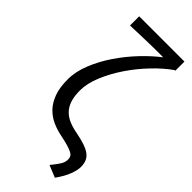

<svg xmlns="http://www.w3.org/2000/svg" viewBox="-283 -759 990 990"><g transform="rotate(45 212.0 -264.0)"><path d="M360 184 294 157Q320 125 331 107Q342 89 342 69Q342 58 337.5 49.5Q333 41 320.5 34.5Q308 28 286.5 21.5Q265 15 231 8Q194 1 161 -14Q128 -29 103 -55Q78 -81 63 -121.5Q48 -162 48 -222Q48 -278 72.5 -339Q97 -400 136 -457.5Q175 -515 222.5 -565Q270 -615 316 -650Q295 -650 264.5 -650Q234 -650 201 -649Q168 -648 135.5 -647Q103 -646 79 -645V-712H409V-645H404Q357 -612 309 -562Q261 -512 222 -454.5Q183 -397 158 -337Q133 -277 133 -226Q133 -183 143 -153.5Q153 -124 172 -105Q191 -86 218 -75Q245 -64 279 -58Q314 -51 340 -42.5Q366 -34 383 -22Q400 -10 408 7.5Q416 25 416 50Q416 73 403 107.5Q390 142 360 184Z"/></g></svg>

Font: Pinyin1712
Style: Regular
Weight: 400
Version: Version 1